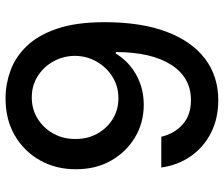

<svg xmlns="http://www.w3.org/2000/svg" viewBox="-76 -702 789 676"><g transform="rotate(90 318.0 -364.5)"><path d="M323.9 9.9Q275.6 9.6 228.3 -7.6Q181.1 -24.9 142.8 -64.6Q104.4 -104.4 81.5 -171.5Q58.6 -238.6 58.6 -339.1Q58.6 -466.6 92 -555.9Q125.4 -645.2 187 -692.1Q248.6 -739 333.1 -739Q398.1 -739 448.5 -713.2Q498.9 -687.5 530.5 -642.2Q562.1 -596.9 570.3 -538.4H462Q451 -584.9 418.3 -613.8Q385.7 -642.8 333.1 -642.8Q253.2 -642.8 208.6 -573.2Q164.1 -503.6 163.7 -378.2H169Q197.1 -424.4 244.5 -450.5Q291.9 -476.6 349.4 -476.6Q412.6 -476.6 464.1 -445.8Q515.6 -415.1 546.2 -361.2Q576.7 -307.2 576.3 -237.6Q576.7 -168 545.1 -111.5Q513.5 -55 456.7 -22.2Q399.9 10.7 323.9 9.9ZM323.5 -82.4Q365.1 -82.4 398.3 -103Q431.5 -123.6 450.8 -158.4Q470.2 -193.2 469.8 -236.2Q470.2 -278.4 451.3 -312.7Q432.5 -346.9 400 -367.2Q367.5 -387.4 326 -387.4Q284.1 -387.4 250.5 -366.3Q217 -345.2 197.3 -310.5Q177.6 -275.9 177.2 -235.1Q177.2 -194.2 196.2 -159.4Q215.2 -124.6 248.2 -103.5Q281.2 -82.4 323.5 -82.4Z"/></g></svg>

Font: Inter UI Medium
Style: Regular
Weight: 500
Designer: Rasmus Andersson
Foundry: rsms
Version: 3.2;8d6f07862